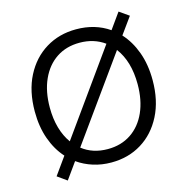

<svg xmlns="http://www.w3.org/2000/svg" viewBox="-110 -821 945 968"><g transform="rotate(-15 362.5 -337.5)"><path d="M125.8 40.8 76.7 5.8 141.7 -85Q100.8 -130 77.9 -194.2Q55 -258.3 55 -337.5Q55 -444.2 95 -522.1Q135 -600 204.6 -642.5Q274.2 -685 362.5 -685Q461.7 -685 535 -634.2L593.3 -715.8L643.3 -680.8L580.8 -594.2Q622.5 -549.2 646.2 -484.2Q670 -419.2 670 -337.5Q670 -231.7 630 -153.3Q590 -75 520.8 -32.5Q451.7 10 362.5 10Q312.5 10 267.9 -4.2Q223.3 -18.3 186.7 -44.2ZM186.7 -147.5 492.5 -575Q436.7 -615 362.5 -615Q292.5 -615 241.2 -580.8Q190 -546.7 161.7 -484.2Q133.3 -421.7 133.3 -337.5Q133.3 -279.2 147.1 -231.2Q160.8 -183.3 186.7 -147.5ZM362.5 -60Q432.5 -60 484.2 -94.6Q535.8 -129.2 563.8 -191.7Q591.7 -254.2 591.7 -337.5Q591.7 -456.7 535.8 -530.8L229.2 -103.3Q284.2 -60 362.5 -60Z"/></g></svg>

Font: Funnel Sans Light Light
Style: Regular
Weight: 300
Version: Version 1.000